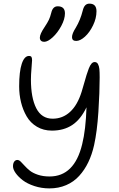

<svg xmlns="http://www.w3.org/2000/svg" viewBox="-20 -1004 659 1061"><path d="M400.9 -777.8Q377.9 -777.8 377.9 -798.8Q377.9 -818.4 398.9 -851.1Q423.8 -892.6 437 -944.8Q441.9 -965.3 450.9 -974.6Q460 -983.9 474.1 -983.9Q513.2 -983.9 513.2 -941.9Q513.2 -903.3 494.4 -864.3Q475.6 -825.2 449.5 -801.5Q423.3 -777.8 400.9 -777.8ZM224.1 -772.9Q213.4 -772.9 206.8 -778.8Q200.2 -784.7 200.2 -795.9Q200.2 -815.9 226.1 -854Q243.2 -879.9 250.2 -894.8Q257.3 -909.7 263.2 -933.1Q271.5 -969.2 298.8 -969.2Q338.9 -969.2 338.9 -930.2Q338.9 -898.4 318.6 -860.6Q298.3 -822.8 271.2 -797.9Q244.1 -772.9 224.1 -772.9ZM252.9 37.1Q209.5 37.1 170.2 24.2Q130.9 11.2 106 -7.8Q81.1 -26.9 66.4 -47.6Q51.8 -68.4 51.8 -85Q51.8 -101.6 58.6 -110.8Q65.4 -120.1 76.2 -120.1Q85 -120.1 94.7 -110.6Q104.5 -101.1 116.5 -87.6Q128.4 -74.2 144.8 -61Q161.1 -47.9 189.5 -38.3Q217.8 -28.8 253.9 -28.8Q391.1 -28.8 434.1 -207Q454.1 -287.1 458 -411.1Q425.8 -343.8 378.9 -313Q332 -282.2 267.1 -282.2Q220.2 -282.2 184.1 -303.7Q147.9 -325.2 127.2 -361.1Q106.4 -397 96.2 -439Q85.9 -481 85.9 -526.9Q85.9 -608.4 100.3 -651.6Q114.7 -694.8 140.1 -694.8Q150.9 -694.8 154.1 -688.7Q157.2 -682.6 157.2 -670.9Q157.2 -662.6 154.1 -627Q150.9 -591.3 150.9 -564.9Q150.9 -463.4 180.4 -405.8Q210 -348.1 271 -348.1Q326.2 -348.1 367.2 -385.7Q408.2 -423.3 431.2 -497.1Q436.5 -514.2 444.8 -543.5Q453.1 -572.8 458.3 -589.8Q463.4 -606.9 470.7 -625.5Q478 -644 485.8 -652.6Q493.7 -661.1 502.9 -661.1Q515.1 -661.1 521.2 -650.4Q527.3 -639.6 529.1 -623Q530.8 -606.4 530.8 -576.2Q530.8 -495.1 523.7 -386Q516.6 -276.9 500 -202.1Q488.3 -149.9 468 -107.7Q447.8 -65.4 417.7 -32.2Q387.7 1 345.7 19Q303.7 37.1 252.9 37.1Z"/></svg>

Font: Shantell Sans Irregular
Style: Regular
Weight: 300
Designer: Stephen Nixon, Anya Danilova, Shantell Martin
Foundry: Arrow Type
Version: Version 1.006;[9816181b4]